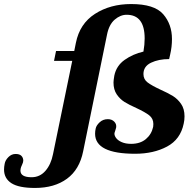

<svg xmlns="http://www.w3.org/2000/svg" viewBox="-208 -750 967 949"><path d="M585 -307Q623 -290 646.5 -275.5Q670 -261 687 -236.5Q704 -212 704 -175Q704 -156 700 -139Q684 -61 617.5 -25.5Q551 10 460 10Q262 10 262 -89Q262 -102 265 -115Q268 -130 284.5 -145.5Q301 -161 325 -161Q345 -161 357 -148.5Q369 -136 366 -119Q364 -112 362 -105.5Q360 -99 358 -93Q356 -82 365 -69Q374 -56 393.5 -47.5Q413 -39 440 -39Q485 -39 513 -62.5Q541 -86 549 -123Q550 -128 550 -137Q550 -164 529.5 -180Q509 -196 466 -216Q430 -232 407.5 -246Q385 -260 369 -283.5Q353 -307 353 -342Q353 -352 357 -376Q367 -425 408 -454Q449 -483 501 -495Q507 -529 507 -560Q507 -677 418 -677Q387 -677 359 -653Q331 -629 321 -579L203 -2Q185 88 123 133.5Q61 179 -35 179Q-115 179 -151.5 155.5Q-188 132 -188 88Q-188 75 -185 60Q-182 42 -166.5 26.5Q-151 11 -131 11Q-111 11 -102 20.5Q-93 30 -93 44Q-93 52 -99 64.5Q-105 77 -106 84Q-107 87 -107 93Q-107 126 -52 126Q-11 126 16.5 94.5Q44 63 54 12L149 -449H59L69 -498H159L167 -538Q186 -633 261.5 -681.5Q337 -730 440 -730Q555 -730 598.5 -680Q642 -630 642 -557Q642 -518 633 -480L628 -458Q576 -458 538.5 -440Q501 -422 501 -384Q501 -358 521.5 -342.5Q542 -327 585 -307Z"/></svg>

Font: Trirong
Style: Bold Italic
Weight: 700
Italic angle: -12°
Designer: Katatrad Team
Foundry: CadsonDemak
Version: Version 1.001